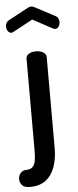

<svg xmlns="http://www.w3.org/2000/svg" viewBox="-100 -740 404 997"><g transform="rotate(-5 102.0 -241.5)"><path d="M16 225Q-15 225 -26.5 211Q-38 197 -38 181Q-38 160 -26 147.5Q-14 135 3 135Q26 135 37.5 122.5Q49 110 52 87.5Q55 65 55 36V-440Q55 -455 69.5 -464.5Q84 -474 106 -474Q129 -474 144.5 -464.5Q160 -455 160 -440V36Q160 91 144.5 134Q129 177 97 201Q65 225 16 225ZM-11 -581Q-22 -581 -29.5 -591.5Q-37 -602 -37 -616Q-37 -625 -32.5 -633.5Q-28 -642 -19 -647L85 -703Q94 -708 102 -708Q110 -708 119 -703L223 -648Q234 -643 238 -633.5Q242 -624 242 -615Q242 -602 235 -591.5Q228 -581 216 -581Q214 -581 211.5 -582Q209 -583 206 -584L102 -640L-2 -584Q-4 -583 -6.5 -582Q-9 -581 -11 -581Z"/></g></svg>

Font: Dosis SemiBold
Style: Regular
Weight: 600
Designer: EdgarTolentino, PabloImpallari, IginoMarini
Foundry: EdgarTolentino, PabloImpallari, IginoMarini
Version: Version 3.001; ttfautohint (v1.8.2)